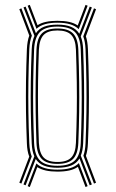

<svg xmlns="http://www.w3.org/2000/svg" viewBox="-20 -790 472 780"><path d="M84 -37.2 75.5 -40.8 119.5 -155Q110.2 -175.2 108.8 -208.5Q106 -275.2 105.1 -335.9Q104.2 -396.5 105.1 -458.2Q106 -520 108.8 -589.2Q110.2 -623 120 -644.2L75.5 -759.8L84 -763.2L125.8 -655Q138 -673.2 159.4 -681.6Q180.8 -690 213.2 -690Q246.8 -690 268.6 -681Q290.5 -672 302.2 -652.8L344.5 -763.2L353.2 -759.8L308 -641.8Q316.5 -621.2 317.8 -589.2Q320.5 -518.5 321.4 -456.2Q322.2 -394 321.4 -333.8Q320.5 -273.5 317.8 -208.2Q316.5 -177.5 308.2 -157.8L353.2 -40.8L344.5 -37.2L303 -146.2Q291.2 -126.5 269.2 -117.5Q247.2 -108.5 213.2 -108.5Q180.5 -108.5 158.9 -117Q137.2 -125.5 125.2 -144.2ZM213.2 -116.5Q262 -116.5 284 -137.9Q306 -159.2 308 -208.8Q310.8 -273.8 311.6 -333.9Q312.5 -394 311.6 -456Q310.8 -518 308 -588.8Q306 -638.8 284 -660.4Q262 -682 213.2 -682Q164.5 -682 142.6 -660.4Q120.8 -638.8 118.5 -588.8Q115.8 -519.5 114.9 -458Q114 -396.5 114.9 -336Q115.8 -275.5 118.5 -208.8Q120.8 -159.2 142.6 -137.9Q164.5 -116.5 213.2 -116.5ZM213.2 -124.2Q169.8 -124.2 150 -144Q130.2 -163.8 128.2 -209.2Q125.8 -275.8 124.9 -336.1Q124 -396.5 124.9 -458Q125.8 -519.5 128.2 -588.2Q130.2 -634.2 150 -654.2Q169.8 -674.2 213.2 -674.2Q257 -674.2 276.6 -654.2Q296.2 -634.2 298.2 -588.5Q300.8 -518 301.6 -456Q302.5 -394 301.6 -334.1Q300.8 -274.2 298.2 -209.2Q296.2 -163.8 276.6 -144Q257 -124.2 213.2 -124.2ZM213.2 -132Q252 -132 269.4 -150Q286.8 -168 288.5 -209.8Q291 -274.5 291.9 -334.2Q292.8 -394 291.9 -455.9Q291 -517.8 288.5 -588Q286.8 -630 269.4 -648.1Q252 -666.2 213.2 -666.2Q174.8 -666.2 157.4 -648.1Q140 -630 138 -588Q135.5 -519.2 134.6 -457.9Q133.8 -396.5 134.6 -336.2Q135.5 -276 138 -209.5Q140 -168.2 157.4 -150.1Q174.8 -132 213.2 -132ZM66.8 -44.2 58.5 -47.8 98.8 -153.8Q90.2 -175.8 89.2 -207.5Q86.5 -274.5 85.6 -335.5Q84.8 -396.5 85.6 -458.5Q86.5 -520.5 89.2 -590Q90.8 -623.8 99 -645.5L58.5 -752.5L66.8 -756.2L109.5 -645Q100.5 -623.5 99 -589.8Q96.2 -520.2 95.4 -458.4Q94.5 -396.5 95.4 -335.8Q96.2 -275 99 -208Q100.5 -174.8 109 -154.2ZM361.8 -44.2 318.8 -157.5Q326.2 -177.8 327.5 -208Q330.2 -273.5 331.1 -333.8Q332 -394 331.1 -456.4Q330.2 -518.8 327.5 -589.8Q326.2 -621.2 318.2 -642.2L361.8 -756.2L370.2 -752.5L328.8 -642.5Q336 -621.8 337.2 -590Q340 -519 340.9 -456.5Q341.8 -394 340.9 -333.5Q340 -273 337.2 -207.5Q336 -177.8 329 -157L370.2 -47.8ZM101 -30.2 92.5 -33.8 127.8 -126Q141.5 -113 162.6 -106.9Q183.8 -100.8 213.2 -100.8Q243.8 -100.8 265.4 -107.1Q287 -113.5 300.5 -127.5L336 -33.8L327.5 -30.2L296.5 -112.2Q282 -102 261.4 -97.4Q240.8 -92.8 213.2 -92.8Q186.8 -92.8 166.5 -97.2Q146.2 -101.8 131.5 -111ZM128.2 -673 92.5 -766.8 101 -770.2 132.5 -687.5Q147 -697 167 -701.2Q187 -705.5 213.2 -705.5Q240.2 -705.5 260.8 -701Q281.2 -696.5 295.8 -686.5L327.5 -770.2L336 -766.8L299.8 -671.5Q286 -685 264.6 -691.4Q243.2 -697.8 213.2 -697.8Q184.2 -697.8 163.2 -691.8Q142.2 -685.8 128.2 -673Z"/></svg>

Font: Big Shoulders Inline Text ExtraLight
Style: Regular
Weight: 250
Version: Version 2.002